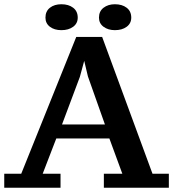

<svg xmlns="http://www.w3.org/2000/svg" viewBox="-30 -879 815 904"><path d="M255 5H-10V-61H70L329 -705H451L688 -61H765V5H459V-61H546L485 -227H235L171 -61H255ZM262 -293H464L384 -519L360 -620H374L346 -517ZM184 -796Q184 -826 205 -842.5Q226 -859 259 -859Q293 -859 314.5 -842.5Q336 -826 336 -796Q336 -769 314.5 -753Q293 -737 259 -737Q226 -737 205 -753Q184 -769 184 -796ZM436 -796Q436 -826 457.5 -842.5Q479 -859 511 -859Q545 -859 566.5 -842.5Q588 -826 588 -796Q588 -769 566.5 -753Q545 -737 511 -737Q479 -737 457.5 -753Q436 -769 436 -796Z"/></svg>

Font: PT Serif Caption
Style: Semibold
Weight: 600
Designer: A.Korolkova, O.Umpeleva, V.Yefimov
Foundry: ParaType Ltd
Version: Version 1.00;May 2, 2020;FontCreator 12.0.0.2544 64-bit